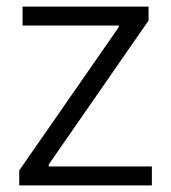

<svg xmlns="http://www.w3.org/2000/svg" viewBox="-20 -560 515 579"><path d="M38 -46 338 -478V-483H48V-540H428V-498L127 -64V-58H438V-1H38Z"/></svg>

Font: Plata Sans Light
Style: Regular
Weight: 300
Designer: Pablo Impallari, Andres Torresi, & Cristiano Sobral
Foundry: Pablo Impallari, Andres Torresi, & Cristiano Sobral
Version: Version 1.00;December 28, 2019;FontCreator 12.0.0.2547 64-bi